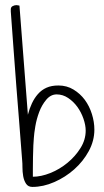

<svg xmlns="http://www.w3.org/2000/svg" viewBox="-20 -735 408 756"><path d="M22.5 -698.2Q22.5 -707 29.8 -710.9Q37.1 -714.8 44.9 -714.8Q46.9 -714.8 51.3 -713.9Q55.7 -712.9 56.6 -712.9L89.8 -283.2Q95.7 -306.6 105.5 -327.6Q115.2 -348.6 129.4 -364.7Q143.6 -380.9 163.1 -389.6Q182.6 -398.4 210 -398.4Q243.2 -398.4 269.5 -382.3Q295.9 -366.2 314 -341.8Q332 -317.4 341.8 -286.1Q351.6 -254.9 351.6 -224.6Q351.6 -180.7 329.6 -140.1Q307.6 -99.6 272.5 -68.4Q237.3 -37.1 193.8 -18.1Q150.4 1 107.4 1Q90.8 1 82.5 -11.7Q74.2 -24.4 71.3 -41.5Q68.4 -58.6 68.4 -75.7Q68.4 -92.8 67.4 -101.6Q61.5 -180.7 55.7 -252.4Q49.8 -324.2 44.4 -394.5Q39.1 -464.8 33.7 -537.1Q28.3 -609.4 22.5 -689.5ZM203.1 -363.3Q179.7 -363.3 162.1 -342.3Q144.5 -321.3 134.3 -293.9Q124 -266.6 119.1 -237.8Q114.3 -209 113.3 -192.4Q112.3 -184.6 111.3 -162.6Q110.4 -140.6 109.9 -116.2Q109.4 -91.8 109.4 -69.8Q109.4 -47.9 109.4 -39.1Q141.6 -39.1 178.2 -53.7Q214.8 -68.4 245.6 -93.8Q276.4 -119.1 296.9 -151.9Q317.4 -184.6 317.4 -220.7Q317.4 -242.2 308.6 -267.6Q299.8 -293 284.7 -314Q269.5 -335 248.5 -349.1Q227.5 -363.3 203.1 -363.3Z"/></svg>

Font: Waiting for the Sunrise
Style: Regular
Weight: 300
Version: Version 1.001 2001